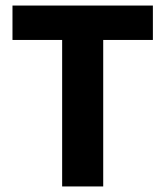

<svg xmlns="http://www.w3.org/2000/svg" viewBox="-20 -672 596 692"><path d="M204 0V-528H25V-652H531V-528H352V0Z"/></svg>

Font: Font
Style: ¶
Weight: 700
Designer: Paul D. Hunt
Foundry: Adobe Systems Incorporated
Version: Version 3.000